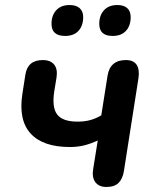

<svg xmlns="http://www.w3.org/2000/svg" viewBox="-20 -736 614 764"><path d="M403 8Q374 8 359.5 -11Q345 -30 351 -65L369 -177Q341 -164 315 -157.5Q289 -151 258 -151Q151 -151 102 -204.5Q53 -258 69 -362L81 -439Q90 -497 150 -497Q181 -497 195.5 -479Q210 -461 205 -428L196 -373Q186 -309 207.5 -280.5Q229 -252 289 -252Q316 -252 338.5 -258Q361 -264 383 -277L408 -435Q418 -497 481 -497Q511 -497 523.5 -478.5Q536 -460 531 -425L473 -55Q468 -24 451.5 -8Q435 8 403 8ZM428 -593Q375 -593 375 -641Q375 -675 394 -695.5Q413 -716 447 -716Q473 -716 486.5 -703.5Q500 -691 500 -668Q500 -634 481.5 -613.5Q463 -593 428 -593ZM239 -593Q185 -593 185 -641Q185 -675 204 -695.5Q223 -716 257 -716Q283 -716 297 -703.5Q311 -691 311 -668Q311 -634 292.5 -613.5Q274 -593 239 -593Z"/></svg>

Font: Nunito Variable Extra Light
Style: Italic
Weight: 200
Italic angle: -9°
Designer: Vernon Adams
Foundry: Vernon Adams
Version: Version 3.602